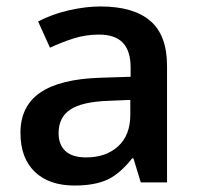

<svg xmlns="http://www.w3.org/2000/svg" viewBox="-20 -570 620 600"><path d="M419.9 0 397 -75.2H393.1Q354 -25.9 314.5 -8.1Q274.9 9.8 212.9 9.8Q133.3 9.8 88.6 -33.2Q43.9 -76.2 43.9 -154.8Q43.9 -238.3 106 -280.8Q168 -323.2 294.9 -327.1L388.2 -330.1V-358.9Q388.2 -410.6 364 -436.3Q339.8 -461.9 289.1 -461.9Q247.6 -461.9 209.5 -449.7Q171.4 -437.5 136.2 -420.9L99.1 -502.9Q143.1 -525.9 195.3 -537.8Q247.6 -549.8 293.9 -549.8Q397 -549.8 449.5 -504.9Q502 -460 502 -363.8V0ZM249 -78.1Q311.5 -78.1 349.4 -113Q387.2 -147.9 387.2 -210.9V-257.8L317.9 -254.9Q236.8 -252 200 -227.8Q163.1 -203.6 163.1 -153.8Q163.1 -117.7 184.6 -97.9Q206.1 -78.1 249 -78.1Z"/></svg>

Font: f0_41264          
Style: Regular
Weight: 600
Foundry: Ascender Corporation
Version: Version 1.10